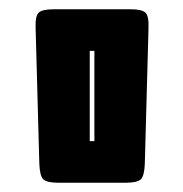

<svg xmlns="http://www.w3.org/2000/svg" viewBox="-20 -740 396 415"><path d="M251 -345H107Q81 -345 73.5 -352.5Q66 -360 65 -386L57 -679Q56 -705 63.5 -712.5Q71 -720 97 -720H262Q287 -720 294.5 -712.5Q302 -705 301 -679L293 -386Q292 -360 284.5 -352.5Q277 -345 251 -345ZM174 -630V-435H184V-630Z"/></svg>

Font: Bungee Inline
Style: Regular
Weight: 400
Designer: David Jonathan Ross
Foundry: David Jonathan Ross
Version: Version 1.001;PS 1.0;hotconv 1.0.72;makeotf.lib2.5.5900